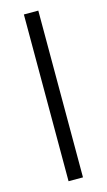

<svg xmlns="http://www.w3.org/2000/svg" viewBox="-116 -781 460 823"><g transform="rotate(-15 113.5 -370.0)"><path d="M145 -740V0H81V-740Z"/></g></svg>

Font: Pathway Extreme SemiCondensed ExtraLight
Style: Regular
Weight: 250
Width: 4
Version: Version 1.001;gftools[0.9.26]